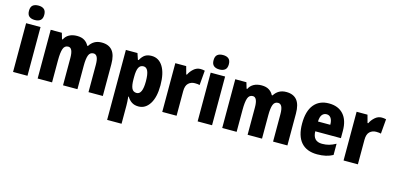

<svg xmlns="http://www.w3.org/2000/svg" viewBox="-85 -1315 4307 2097"><g transform="rotate(15 2068.5 -266.0)"><path d="M140 -772Q181 -772 203.5 -752.5Q226 -733 226 -690Q226 -647 203 -628Q180 -609 140 -609Q99 -609 76 -628Q53 -647 53 -690Q53 -734 75.5 -753Q98 -772 140 -772ZM221 -551V0H58V-551Z M912 -561Q992 -561 1032.5 -512Q1073 -463 1073 -360V0H911V-309Q911 -368 897 -395.5Q883 -423 856 -423Q816 -423 801 -384Q786 -345 786 -265V0H623V-309Q623 -423 570 -423Q529 -423 514 -380.5Q499 -338 499 -249V0H336V-551H462L482 -483H490Q507 -520 544 -540.5Q581 -561 633 -561Q685 -561 717.5 -540Q750 -519 766 -486H775Q797 -522 831 -541.5Q865 -561 912 -561Z M1476 -561Q1558 -561 1604.5 -486Q1651 -411 1651 -275Q1651 -140 1603 -65Q1555 10 1477 10Q1432 10 1401 -10Q1370 -30 1349 -66H1343Q1346 -36 1347.5 -11.5Q1349 13 1349 33V240H1186V-551H1317L1341 -480H1349Q1374 -525 1403 -543Q1432 -561 1476 -561ZM1420 -428Q1382 -428 1365.5 -395Q1349 -362 1349 -290V-264Q1349 -194 1365 -160.5Q1381 -127 1420 -127Q1486 -127 1486 -275Q1486 -354 1469.5 -391Q1453 -428 1420 -428Z M2028 -561Q2052 -561 2077 -555L2063 -389Q2054 -392 2041 -393.5Q2028 -395 2009 -395Q1965 -395 1936 -367.5Q1907 -340 1907 -277V0H1745V-551H1868L1892 -463H1900Q1917 -500 1951 -530.5Q1985 -561 2028 -561Z M2227 -772Q2268 -772 2290.5 -752.5Q2313 -733 2313 -690Q2313 -647 2290 -628Q2267 -609 2227 -609Q2186 -609 2163 -628Q2140 -647 2140 -690Q2140 -734 2162.5 -753Q2185 -772 2227 -772ZM2308 -551V0H2145V-551Z M2999 -561Q3079 -561 3119.5 -512Q3160 -463 3160 -360V0H2998V-309Q2998 -368 2984 -395.5Q2970 -423 2943 -423Q2903 -423 2888 -384Q2873 -345 2873 -265V0H2710V-309Q2710 -423 2657 -423Q2616 -423 2601 -380.5Q2586 -338 2586 -249V0H2423V-551H2549L2569 -483H2577Q2594 -520 2631 -540.5Q2668 -561 2720 -561Q2772 -561 2804.5 -540Q2837 -519 2853 -486H2862Q2884 -522 2918 -541.5Q2952 -561 2999 -561Z M3482 -561Q3587 -561 3645.5 -496Q3704 -431 3704 -310V-228H3414Q3416 -115 3520 -115Q3563 -115 3598.5 -125Q3634 -135 3674 -157V-30Q3603 10 3498 10Q3378 10 3315.5 -61.5Q3253 -133 3253 -273Q3253 -414 3313 -487.5Q3373 -561 3482 -561ZM3487 -440Q3456 -440 3436.5 -416.5Q3417 -393 3415 -339H3554Q3554 -388 3536 -414Q3518 -440 3487 -440Z M4078 -561Q4102 -561 4127 -555L4113 -389Q4104 -392 4091 -393.5Q4078 -395 4059 -395Q4015 -395 3986 -367.5Q3957 -340 3957 -277V0H3795V-551H3918L3942 -463H3950Q3967 -500 4001 -530.5Q4035 -561 4078 -561Z"/></g></svg>

Font: Noto Sans Bengali Condensed ExtraBold
Style: Regular
Weight: 800
Width: 3
Designer: Joana Ranito - Universal Thirst; Jelle Bosma - Monotype Design Team
Foundry: Universal Thirst ehf.
Version: Version 3.000; ttfautohint (v1.8.4.7-5d5b)